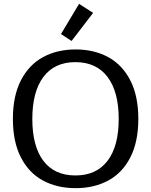

<svg xmlns="http://www.w3.org/2000/svg" viewBox="-20 -965 785 998"><path d="M297 -788 391 -945 464 -898 352 -752ZM47 -347Q47 -466 88.5 -547Q130 -628 203.5 -668Q277 -708 373 -708Q469 -708 542.5 -668Q616 -628 657.5 -547Q699 -466 699 -347Q699 -228 657.5 -147Q616 -66 542.5 -26.5Q469 13 373 13Q277 13 203.5 -26.5Q130 -66 88.5 -147Q47 -228 47 -347ZM597 -347Q597 -488 539 -565Q481 -642 372 -642Q263 -642 205.5 -565Q148 -488 148 -347Q148 -205 205.5 -129Q263 -53 372 -53Q481 -53 539 -129Q597 -205 597 -347Z"/></svg>

Font: Maitree Medium
Style: Regular
Weight: 500
Designer: CadsonDemak Team
Foundry: CadsonDemak
Version: Version 1.000